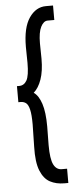

<svg xmlns="http://www.w3.org/2000/svg" viewBox="-56 -732 362 858"><g transform="rotate(-5 125.0 -303.0)"><path d="M197 95Q161 95 133.5 80.5Q106 66 90.5 28Q75 -10 77 -80L79 -180Q79 -224 73.5 -246.5Q68 -269 58 -276.5Q48 -284 34 -284H24V-356H34Q56 -356 68 -377Q80 -398 80 -455L79 -527Q79 -614 109 -657.5Q139 -701 184 -701H216V-636H186Q168 -636 155.5 -611.5Q143 -587 143 -538L144 -468Q144 -413 131 -376Q118 -339 96 -320Q118 -305 130.5 -267Q143 -229 143 -165L142 -81Q142 -19 154.5 6Q167 31 191 31H215V95Z"/></g></svg>

Font: Inconsolata UltraCondensed SemiBold
Style: Regular
Weight: 600
Width: 1
Monospace: yes
Designer: Raph Levien, Cyreal, Brenton Simpson
Foundry: Raph Levien, Cyreal, Google
Version: Version 3.001; ttfautohint (v1.8.2.53-6de2)